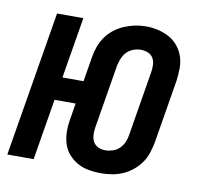

<svg xmlns="http://www.w3.org/2000/svg" viewBox="-66 -611 732 690"><g transform="rotate(10 300.0 -266.0)"><path d="M344 8Q322 8 299.5 4Q277 0 258.5 -10.5Q240 -21 226 -37Q212 -53 205.5 -73.5Q199 -94 198.5 -116.5Q198 -139 202 -162L212 -223H135L98 0H2L90 -530H186L149 -307H226L241 -398Q244 -417 251 -436.5Q258 -456 270 -473Q282 -490 299 -503Q316 -516 335 -524Q354 -532 373.5 -536Q393 -540 413 -540Q436 -540 457.5 -535Q479 -530 497.5 -520Q516 -510 530 -493.5Q544 -477 551 -456.5Q558 -436 558 -413.5Q558 -391 555 -368L516 -132Q512 -113 505.5 -93.5Q499 -74 486.5 -57Q474 -40 457.5 -27Q441 -14 422 -6Q403 2 383 5Q363 8 344 8ZM346 -76Q346 -76 346 -76Q346 -76 346 -76Q359 -76 373 -80.5Q387 -85 397.5 -95.5Q408 -106 413.5 -119Q419 -132 421 -146L460 -382Q462 -395 461.5 -408.5Q461 -422 454.5 -433Q448 -444 435.5 -449Q423 -454 410 -454Q396 -454 382.5 -449Q369 -444 359 -434Q349 -424 343.5 -410.5Q338 -397 335 -384L296 -148Q294 -135 295 -121.5Q296 -108 302 -97.5Q308 -87 320 -81.5Q332 -76 346 -76Z"/></g></svg>

Font: Iosevka Curly MdExObl
Style: Regular
Weight: 500
Width: 7
Italic angle: -9°
Monospace: yes
Designer: Belleve Invis
Foundry: Belleve Invis
Version: Version 11.1.0; ttfautohint (v1.8.3)